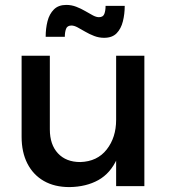

<svg xmlns="http://www.w3.org/2000/svg" viewBox="-20 -758 693 782"><path d="M183 -231Q183 -169 216 -133.5Q249 -98 307 -98Q376 -100 414.5 -149Q453 -198 453 -270H484Q484 -172 457 -112Q430 -52 380.5 -24.5Q331 3 263 4Q202 4 158.5 -21Q115 -46 91.5 -92Q68 -138 68 -201V-531H183ZM453 -531H568V0H453ZM488 -734Q488 -701 480.5 -671Q473 -641 455 -622.5Q437 -604 404 -604Q383 -604 363.5 -611.5Q344 -619 327 -629Q310 -639 296 -646.5Q282 -654 271 -654Q254 -654 249 -640.5Q244 -627 244 -608H166Q166 -642 173.5 -671.5Q181 -701 199.5 -719.5Q218 -738 250 -738Q271 -738 290.5 -730.5Q310 -723 327 -713Q344 -703 358 -695.5Q372 -688 383 -688Q400 -688 405 -701.5Q410 -715 410 -734Z"/></svg>

Font: Alexandria
Style: Regular
Weight: 400
Designer: Mohamed Gaber
Foundry: Kief Type Foundry
Version: Version 5.100